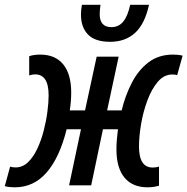

<svg xmlns="http://www.w3.org/2000/svg" viewBox="-64 -778 787 806"><path d="M-1.5 8.3Q-12.2 8.3 -22.7 7.3Q-33.2 6.3 -43.9 3.4L-21.5 -78.6Q-13.2 -75.2 1.5 -75.2Q30.8 -75.2 53.5 -96.9Q76.2 -118.7 92.5 -153.6Q108.9 -188.5 119.4 -229.2Q129.9 -270 135 -309.1Q140.1 -348.1 140.1 -377Q140.1 -422.9 125.7 -444.3Q111.3 -465.8 83.5 -465.8Q71.3 -465.8 58.6 -461.4V-542Q77.1 -548.8 105 -548.8Q168 -548.8 201.4 -507.8Q234.9 -466.8 234.9 -389.2Q234.9 -354 229 -314.5H293L341.8 -540H434.1L385.7 -314.5H446.8Q461.4 -376 488.8 -429.4Q516.1 -482.9 558.8 -515.9Q601.6 -548.8 662.1 -548.8Q671.9 -548.8 682.1 -547.9Q692.4 -546.9 702.6 -544.4L679.7 -462.4Q673.3 -465.3 659.2 -465.3Q624.5 -465.3 598.4 -434.6Q572.3 -403.8 554.7 -356.4Q537.1 -309.1 528.3 -257.3Q519.5 -205.6 519.5 -163.1Q519.5 -74.7 576.7 -74.7Q591.8 -74.7 603.5 -78.6V1.5Q580.6 8.3 555.7 8.3Q492.2 8.3 458.5 -32.5Q424.8 -73.2 424.8 -151.4Q424.8 -170.4 426.5 -191.7Q428.2 -212.9 431.2 -235.4H368.2L318.8 0H226.1L275.9 -235.4H215.8Q186 -116.2 131.8 -54Q77.6 8.3 -1.5 8.3ZM398.4 -602.5Q335 -602.5 305.4 -633.1Q275.9 -663.6 275.9 -716.3Q275.9 -735.4 279.8 -757.8H357.9Q356.4 -748 355.5 -738Q354.5 -728 354.5 -718.8Q354.5 -664.1 403.8 -664.1Q434.6 -664.1 453.6 -687.7Q472.7 -711.4 482.4 -757.8H561.5Q543.9 -677.2 502.9 -639.9Q461.9 -602.5 398.4 -602.5Z"/></svg>

Font: Open Sans Condensed SemiBold
Style: Italic
Weight: 600
Width: 3
Italic angle: -12°
Designer: Monotype Design Team
Foundry: Monotype Imaging Inc.
Version: Version 3.000; ttfautohint (v1.8.4)